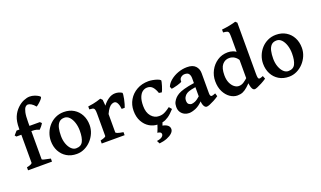

<svg xmlns="http://www.w3.org/2000/svg" viewBox="-91 -1326 3531 2112"><g transform="rotate(-20 1674.5 -270.0)"><path d="M435.1 -710Q435.1 -699.2 418.7 -681.2Q402.3 -663.1 383.3 -647.2Q364.3 -631.3 354.5 -626.5Q331.5 -655.3 309.3 -668.2Q287.1 -681.2 271.5 -681.2Q254.9 -681.2 240.2 -666.3Q225.6 -651.4 216.6 -611.3Q207.5 -571.3 207.5 -496.1V-454.1H329.1L347.2 -436.5Q337.9 -419.9 323 -401.6Q308.1 -383.3 299.3 -376Q287.6 -381.8 267.1 -387.5Q246.6 -393.1 207.5 -393.1V-64.5Q207.5 -58.6 228.3 -52.5Q249 -46.4 306.2 -35.6V0H25.9V-35.6Q59.1 -41.5 74.7 -50Q90.3 -58.6 90.3 -64.5V-393.1H32.2L18.6 -410.6L56.6 -454.1H90.3V-469.2Q90.3 -549.8 112.1 -601.3Q133.8 -652.8 172.9 -689.9Q209 -724.6 248.3 -740.7Q287.6 -756.8 317.4 -756.8Q346.7 -756.8 373.5 -747.6Q400.4 -738.3 417.7 -727.1Q435.1 -715.8 435.1 -710Z M833 -236.8Q833 -188 814 -143.1Q794.9 -98.1 761.7 -62.5Q728.5 -26.9 685.1 -6.1Q641.6 14.6 593.3 14.6Q525.9 14.6 476.1 -15.6Q426.3 -45.9 398.9 -98.1Q371.6 -150.4 371.6 -216.8Q371.6 -265.1 389.2 -310.3Q406.7 -355.5 439 -391.4Q471.2 -427.2 515.4 -448Q559.6 -468.8 612.3 -468.8Q678.7 -468.8 728.5 -438.5Q778.3 -408.2 805.7 -356Q833 -303.7 833 -236.8ZM710 -214.8Q710 -266.6 695.8 -310.3Q681.6 -354 656.5 -380.9Q631.3 -407.7 598.1 -407.7Q557.6 -407.7 535.2 -384.5Q512.7 -361.3 503.9 -321.3Q495.1 -281.2 495.1 -231Q495.1 -179.7 510.5 -137.7Q525.9 -95.7 551.3 -71Q576.7 -46.4 606.9 -46.4Q665 -46.4 687.5 -90.3Q710 -134.3 710 -214.8Z M1292 -447.3Q1296.4 -444.3 1294.4 -423.8Q1292.5 -403.3 1286.6 -375.2Q1280.8 -347.2 1273.4 -321.5Q1266.1 -295.9 1260.3 -282.7H1224.6Q1221.2 -322.3 1207.5 -350.3Q1193.8 -378.4 1170.4 -378.4Q1157.7 -378.4 1141.6 -371.3Q1125.5 -364.3 1107.4 -342.8Q1089.4 -321.3 1069.8 -278.8V-65.4Q1069.8 -58.1 1090.1 -50.3Q1110.4 -42.5 1156.2 -35.6V0H888.2V-35.6Q952.6 -50.3 952.6 -65.4V-324.2Q952.6 -356.4 949.2 -369.1Q945.8 -381.8 941.4 -386.2Q935.1 -392.6 925 -395.3Q915 -397.9 888.2 -399.4V-433.6Q923.8 -438.5 948 -443.1Q972.2 -447.8 993.4 -453.9Q1014.6 -460 1042 -468.8L1062.5 -448.2L1068.8 -377.4Q1095.2 -415 1134 -441.9Q1172.9 -468.8 1214.8 -468.8Q1254.9 -468.8 1292 -447.3Z M1744.6 -92.8Q1702.1 -44.9 1668 -22Q1633.8 1 1603.8 7.8Q1573.7 14.6 1543 14.6Q1489.7 14.6 1443.6 -12.9Q1397.5 -40.5 1368.9 -92.5Q1340.3 -144.5 1340.3 -216.8Q1340.3 -287.1 1374 -344.2Q1407.7 -401.4 1467.3 -435.1Q1526.9 -468.8 1604 -468.8Q1625.5 -468.8 1653.3 -463.9Q1681.2 -459 1705.6 -450.4Q1730 -441.9 1740.7 -430.2Q1741.7 -424.3 1737.8 -406.5Q1733.9 -388.7 1727.1 -367.2Q1720.2 -345.7 1713.4 -327.4Q1706.5 -309.1 1702.1 -302.7L1669.4 -307.6Q1653.3 -355.5 1629.9 -381.6Q1606.4 -407.7 1567.4 -407.7Q1538.6 -407.7 1513.7 -390.1Q1488.8 -372.6 1473.1 -333.7Q1457.5 -294.9 1457.5 -231.9Q1457.5 -154.3 1494.9 -110.8Q1532.2 -67.4 1585.4 -67.4Q1604 -67.4 1621.1 -70.8Q1638.2 -74.2 1660.9 -86.2Q1683.6 -98.1 1718.3 -124ZM1662.6 111.8Q1662.6 135.7 1639.9 157.7Q1617.2 179.7 1577.4 195.6Q1537.6 211.4 1486.8 216.8L1468.8 181.6Q1510.7 175.8 1529.3 161.4Q1547.9 147 1547.9 130.9Q1547.9 114.7 1536.1 107.4Q1524.4 100.1 1502.9 98.1Q1502.9 98.1 1507.1 90.1Q1511.2 82 1521.2 55.4Q1531.2 28.8 1548.3 -25.4L1608.4 -24.4L1583.5 43.5Q1620.6 50.3 1641.6 67.4Q1662.6 84.5 1662.6 111.8Z M2260.3 -54.7Q2232.9 -35.6 2203.6 -20Q2174.3 -4.4 2150.4 5.1Q2126.5 14.6 2114.3 14.6Q2094.2 14.6 2081.3 -11Q2068.4 -36.6 2068.4 -80.1V-335.4Q2068.4 -365.7 2054.9 -385.7Q2041.5 -405.8 2004.9 -405.3Q1981.4 -405.3 1960.9 -388.7Q1940.4 -372.1 1943.4 -342.8Q1943.8 -337.9 1927 -330.8Q1910.2 -323.7 1886.5 -317.1Q1862.8 -310.5 1842.5 -306.4Q1822.3 -302.2 1816.4 -303.7L1806.2 -330.1Q1821.8 -368.7 1860.4 -400.1Q1898.9 -431.6 1950.2 -450.2Q2001.5 -468.8 2055.7 -468.8Q2122.6 -468.8 2154.1 -435.1Q2185.5 -401.4 2185.5 -351.6V-116.2Q2185.5 -78.1 2205.1 -78.1Q2211.9 -78.1 2220.9 -80.8Q2230 -83.5 2249.5 -91.3ZM2073.2 -231Q2011.7 -221.2 1986.6 -211.7Q1961.4 -202.1 1948.2 -189Q1935.5 -176.3 1927.7 -161.6Q1919.9 -147 1919.9 -126.5Q1919.9 -93.3 1936.3 -82Q1952.6 -70.8 1965.3 -70.8Q1984.4 -70.8 2009.5 -81.5Q2034.7 -92.3 2073.2 -126.5L2077.1 -71.8Q2031.2 -22.5 1985.8 -3.9Q1940.4 14.6 1907.2 14.6Q1880.4 14.6 1854.7 2.2Q1829.1 -10.3 1812.5 -35.4Q1795.9 -60.5 1795.9 -98.1Q1795.9 -131.3 1808.1 -154.5Q1820.3 -177.7 1837.9 -195.8Q1854 -211.9 1877.9 -226.1Q1901.9 -240.2 1947.3 -253.4Q1992.7 -266.6 2073.2 -278.8Z M2820.8 -55.7Q2791 -35.6 2761 -19.8Q2731 -3.9 2708 5.4Q2685.1 14.6 2675.8 14.6Q2627.4 14.6 2627.4 -147.5V-607.4Q2627.4 -643.6 2624.3 -660.4Q2621.1 -677.2 2606.9 -683.1Q2592.8 -689 2560.5 -691.4V-725.1Q2613.8 -730.5 2657.2 -739.5Q2700.7 -748.5 2726.1 -756.8L2744.6 -738.8V-146Q2744.6 -111.8 2747.3 -98.4Q2750 -85 2755.9 -81.1Q2761.2 -77.6 2771 -78.9Q2780.8 -80.1 2807.1 -91.3ZM2663.6 -105Q2623.5 -62 2594.2 -35.6Q2564.9 -9.3 2537.4 2.7Q2509.8 14.6 2474.1 14.6Q2430.7 14.6 2389.6 -12.9Q2348.6 -40.5 2322 -92.5Q2295.4 -144.5 2295.4 -216.8Q2295.4 -282.2 2325.7 -339.6Q2356 -397 2409.4 -432.9Q2462.9 -468.8 2532.7 -468.8Q2562 -468.8 2591.8 -459Q2621.6 -449.2 2659.7 -414.1Q2659.7 -356.4 2630.9 -339.4Q2613.3 -370.1 2586.2 -387.2Q2559.1 -404.3 2524.9 -404.3Q2476.6 -404.3 2444.6 -366Q2412.6 -327.6 2412.6 -243.2Q2412.6 -191.4 2429.2 -154.5Q2445.8 -117.7 2471.2 -97.9Q2496.6 -78.1 2523.4 -78.1Q2553.7 -78.1 2580.6 -95.2Q2607.4 -112.3 2642.1 -145Q2646 -143.1 2650.6 -134.3Q2655.3 -125.5 2658.9 -116.5Q2662.6 -107.4 2663.6 -105Z M3317.4 -236.8Q3317.4 -188 3298.3 -143.1Q3279.3 -98.1 3246.1 -62.5Q3212.9 -26.9 3169.4 -6.1Q3126 14.6 3077.6 14.6Q3010.3 14.6 2960.4 -15.6Q2910.6 -45.9 2883.3 -98.1Q2856 -150.4 2856 -216.8Q2856 -265.1 2873.5 -310.3Q2891.1 -355.5 2923.3 -391.4Q2955.6 -427.2 2999.8 -448Q3043.9 -468.8 3096.7 -468.8Q3163.1 -468.8 3212.9 -438.5Q3262.7 -408.2 3290 -356Q3317.4 -303.7 3317.4 -236.8ZM3194.3 -214.8Q3194.3 -266.6 3180.2 -310.3Q3166 -354 3140.9 -380.9Q3115.7 -407.7 3082.5 -407.7Q3042 -407.7 3019.5 -384.5Q2997.1 -361.3 2988.3 -321.3Q2979.5 -281.2 2979.5 -231Q2979.5 -179.7 2994.9 -137.7Q3010.3 -95.7 3035.6 -71Q3061 -46.4 3091.3 -46.4Q3149.4 -46.4 3171.9 -90.3Q3194.3 -134.3 3194.3 -214.8Z"/></g></svg>

Font: Gentium Plus
Style: Bold
Weight: 700
Designer: Victor Gaultney, Annie Olsen, Iska Routamaa, Becca Hirsbrunner
Foundry: SIL International
Version: Version 6.101